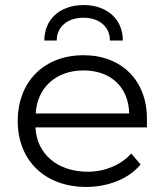

<svg xmlns="http://www.w3.org/2000/svg" viewBox="-20 -728 650 758"><path d="M414 -568H465C465 -652 403 -708 310 -708C217 -708 155 -652 155 -568H204C204 -622 246 -658 310 -658C372 -658 414 -622 414 -568ZM50 -250C50 -94 158 10 320 10C410 10 491 -24 535 -79L498 -122C459 -78 397 -51 330 -50C208 -49 125 -119 120 -225H560V-260C560 -410 460 -510 310 -510C154 -510 50 -406 50 -250ZM121 -280C127 -383 202 -450 310 -450C418 -450 488 -383 490 -280Z"/></svg>

Font: Gully Light
Style: Regular
Weight: 300
Designer: jaikishan Patel
Foundry: MagicType
Version: Version 1.000;Glyphs 3.2 (3242)